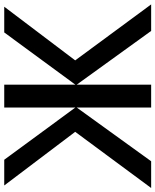

<svg xmlns="http://www.w3.org/2000/svg" viewBox="69 -824 754 933"><g transform="rotate(-90 446.5 -357.0)"><path d="M391.1 -713.9H502V-368.2L755.9 -713.9H880.9L620.1 -369.1L892.1 0H763.2L502 -361.8V0H391.1V-361.8L129.9 0H0L272.9 -369.1L12.2 -713.9H137.2L391.1 -368.2Z"/></g></svg>

Font: OpenSans-Semibold
Style: Regular
Weight: 600
Foundry: Ascender Corporation
Version: Version 1.10